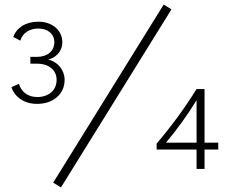

<svg xmlns="http://www.w3.org/2000/svg" viewBox="-20 -740 991 841"><path d="M191 -479C221 -486 253 -512 253 -555C253 -608 208 -645 148 -645C93 -645 53 -619 38 -578L69 -562C79 -595 108 -615 148 -615C190 -615 218 -591 218 -555C218 -517 188 -491 143 -491H113V-461H143C194 -461 228 -433 228 -390C228 -345 194 -315 143 -315C103 -315 73 -337 63 -373L30 -358C46 -313 87 -285 143 -285C212 -285 263 -327 263 -390C263 -432 235 -469 191 -479ZM697 -720 213 60 247 81 731 -699ZM936 -115H876V-350H841C788 -265 730 -186 666 -111V-85H841V0H876V-85H936ZM707 -115C756 -174 800 -234 841 -301V-115Z"/></svg>

Font: Gully Light
Style: Regular
Weight: 300
Designer: jaikishan Patel
Foundry: MagicType
Version: Version 1.000;Glyphs 3.2 (3242)